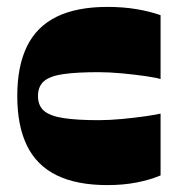

<svg xmlns="http://www.w3.org/2000/svg" viewBox="-20 -528 517 556"><path d="M291 8Q202 8 144 -20.5Q86 -49 58 -106.5Q30 -164 30 -250Q30 -336 58 -393.5Q86 -451 144 -479.5Q202 -508 291 -508Q337 -508 375.5 -501.5Q414 -495 445 -484V-299Q433 -303 402 -307.5Q371 -312 334 -315.5Q297 -319 265 -319Q203 -319 164 -313.5Q125 -308 107.5 -293Q90 -278 90 -250Q90 -222 107.5 -207Q125 -192 164 -186Q203 -180 265 -180Q297 -180 334 -183.5Q371 -187 402 -191.5Q433 -196 445 -199V-20Q414 -7 375.5 0.5Q337 8 291 8Z"/></svg>

Font: Ojuju ExtraBold
Style: Regular
Weight: 800
Designer: Chisaokwu Joboson, Mirko Velimirovic
Foundry: Udi Foundry
Version: Version 1.000